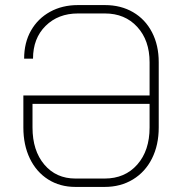

<svg xmlns="http://www.w3.org/2000/svg" viewBox="-20 -728 717 756"><path d="M605 -483V-226Q605 -157 578.5 -104Q552 -51 503.5 -21.5Q455 8 392 8H277Q216 8 169.5 -21.5Q123 -51 97.5 -104Q72 -157 72 -226V-352H569V-483Q569 -569 520.5 -622Q472 -675 393 -675H287Q209 -675 159.5 -626Q110 -577 110 -497H75Q75 -560 102 -607.5Q129 -655 177 -681.5Q225 -708 287 -708H393Q456 -708 504 -680Q552 -652 578.5 -601Q605 -550 605 -483ZM569 -226V-319H108V-226Q108 -135 154.5 -80Q201 -25 277 -25H392Q472 -25 520.5 -80Q569 -135 569 -226Z"/></svg>

Font: Bai Jamjuree ExtraLight
Style: Regular
Weight: 275
Designer: Katatrad Aksorn Co.,Ltd.
Foundry: Cadson Demak Co.,Ltd.
Version: Version 1.000; ttfautohint (v1.6)